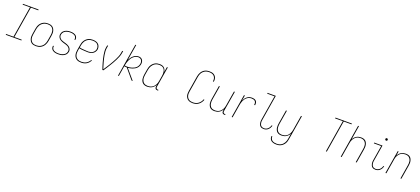

<svg xmlns="http://www.w3.org/2000/svg" viewBox="81 -2279 8839 4037"><g transform="rotate(20 4500.0 -260.0)"><path d="M21 0V-18H187L302 -717H138V-735H488V-717H322L207 -18H371V0Z M696 8Q669 8 642.5 2Q616 -4 595.5 -19Q575 -34 562 -56.5Q549 -79 542.5 -105Q536 -131 537.5 -158.5Q539 -186 543 -213L563 -333Q567 -358 575 -383.5Q583 -409 597 -432Q611 -455 631 -474Q651 -493 675 -505.5Q699 -518 725 -523Q751 -528 777 -528Q804 -528 830.5 -522Q857 -516 877.5 -501Q898 -486 911.5 -463.5Q925 -441 931 -415Q937 -389 936 -361.5Q935 -334 931 -307L911 -187Q907 -162 898.5 -136.5Q890 -111 876 -88Q862 -65 842 -46Q822 -27 798 -14.5Q774 -2 748 3Q722 8 696 8ZM697 -10Q720 -10 743.5 -15Q767 -20 789 -31.5Q811 -43 829.5 -60.5Q848 -78 860.5 -99.5Q873 -121 880 -144Q887 -167 891 -190L911 -310Q915 -334 916 -359Q917 -384 912.5 -407Q908 -430 896.5 -450.5Q885 -471 866.5 -485Q848 -499 824.5 -504.5Q801 -510 776 -510Q753 -510 729.5 -505Q706 -500 684.5 -488.5Q663 -477 644.5 -459.5Q626 -442 613.5 -420.5Q601 -399 593.5 -376Q586 -353 582 -330L562 -210Q559 -186 557.5 -161Q556 -136 561 -113Q566 -90 577.5 -69.5Q589 -49 607 -35Q625 -21 648.5 -15.5Q672 -10 697 -10Z M1194 8Q1174 8 1153.5 6Q1133 4 1114.5 -2Q1096 -8 1079 -18Q1062 -28 1050.5 -43Q1039 -58 1034.5 -77.5Q1030 -97 1033 -118L1034 -124H1053L1052 -119Q1049 -101 1053.5 -83.5Q1058 -66 1068 -53Q1078 -40 1093.5 -31.5Q1109 -23 1125 -18.5Q1141 -14 1158.5 -12Q1176 -10 1195 -10Q1212 -10 1230.5 -12Q1249 -14 1267.5 -18.5Q1286 -23 1303 -31.5Q1320 -40 1335 -53Q1350 -66 1359 -83Q1368 -100 1371 -118Q1375 -142 1367.5 -163.5Q1360 -185 1344.5 -200.5Q1329 -216 1309.5 -225.5Q1290 -235 1268 -241.5Q1246 -248 1224 -254Q1202 -260 1181.5 -268.5Q1161 -277 1143 -289.5Q1125 -302 1112 -319.5Q1099 -337 1093 -359Q1087 -381 1091 -405Q1094 -424 1103.5 -443Q1113 -462 1128 -477Q1143 -492 1161.5 -502Q1180 -512 1199.5 -518Q1219 -524 1239 -526Q1259 -528 1279 -528Q1299 -528 1318.5 -526Q1338 -524 1356 -518Q1374 -512 1390 -502Q1406 -492 1417 -476.5Q1428 -461 1432 -442Q1436 -423 1432 -403L1431 -397H1412L1413 -402Q1416 -419 1412.5 -436Q1409 -453 1399.5 -466Q1390 -479 1376 -487.5Q1362 -496 1346 -501Q1330 -506 1313 -508Q1296 -510 1278 -510Q1261 -510 1243.5 -508Q1226 -506 1208.5 -501Q1191 -496 1174.5 -487.5Q1158 -479 1144.5 -466Q1131 -453 1122 -436.5Q1113 -420 1110 -402Q1106 -379 1113.5 -357Q1121 -335 1136 -319.5Q1151 -304 1171.5 -294.5Q1192 -285 1213.5 -278.5Q1235 -272 1257 -266Q1279 -260 1299.5 -251.5Q1320 -243 1338.5 -230.5Q1357 -218 1370 -200.5Q1383 -183 1389 -161Q1395 -139 1391 -115Q1387 -95 1377 -76Q1367 -57 1351 -42Q1335 -27 1315.5 -17Q1296 -7 1276 -1.5Q1256 4 1235.5 6Q1215 8 1194 8Z M1709 8Q1681 8 1653.5 2.5Q1626 -3 1604 -17.5Q1582 -32 1566.5 -54Q1551 -76 1544.5 -102Q1538 -128 1538 -156.5Q1538 -185 1543 -213L1563 -333Q1567 -359 1575 -384Q1583 -409 1597.5 -432.5Q1612 -456 1632.5 -475Q1653 -494 1677.5 -506.5Q1702 -519 1728 -523.5Q1754 -528 1780 -528Q1803 -528 1825.5 -524.5Q1848 -521 1867.5 -512Q1887 -503 1903 -488.5Q1919 -474 1928.5 -454.5Q1938 -435 1941.5 -413Q1945 -391 1942 -368Q1937 -341 1920.5 -315.5Q1904 -290 1879 -274Q1854 -258 1826 -251.5Q1798 -245 1771 -245Q1746 -245 1720.5 -247Q1695 -249 1669.5 -250Q1644 -251 1619 -254Q1594 -257 1571 -264L1562 -210Q1558 -185 1557.5 -159.5Q1557 -134 1563 -110.5Q1569 -87 1582 -67Q1595 -47 1615 -34Q1635 -21 1659.5 -15.5Q1684 -10 1709 -10Q1736 -10 1763 -16Q1790 -22 1814.5 -36Q1839 -50 1859 -71Q1879 -92 1892 -117L1909 -108Q1893 -82 1872 -59Q1851 -36 1824.5 -20.5Q1798 -5 1768 1.5Q1738 8 1709 8ZM1774 -262Q1798 -262 1822.5 -268Q1847 -274 1868 -288Q1889 -302 1903.5 -324.5Q1918 -347 1922 -370Q1925 -391 1922 -410.5Q1919 -430 1910.5 -446.5Q1902 -463 1888.5 -476Q1875 -489 1857 -496.5Q1839 -504 1819.5 -507Q1800 -510 1780 -510Q1756 -510 1732.5 -505.5Q1709 -501 1686.5 -489.5Q1664 -478 1645.5 -460.5Q1627 -443 1614 -421.5Q1601 -400 1593.5 -377Q1586 -354 1582 -330L1574 -282Q1597 -275 1622 -272Q1647 -269 1672.5 -268Q1698 -267 1723 -264.5Q1748 -262 1774 -262Z M2183 0Q2170 -37 2158 -74.5Q2146 -112 2135.5 -150Q2125 -188 2115.5 -227Q2106 -266 2099.5 -305.5Q2093 -345 2089.5 -385.5Q2086 -426 2093 -468L2102 -520H2122L2113 -468Q2107 -428 2109.5 -389Q2112 -350 2118 -312.5Q2124 -275 2133 -238Q2142 -201 2152 -164.5Q2162 -128 2173 -92Q2184 -56 2196 -20Q2220 -56 2243.5 -92Q2267 -128 2289 -164Q2311 -200 2332 -237Q2353 -274 2372 -312Q2391 -350 2407 -389Q2423 -428 2429 -468L2438 -520H2458L2449 -468Q2442 -426 2425.5 -385.5Q2409 -345 2389.5 -305.5Q2370 -266 2347.5 -227Q2325 -188 2301.5 -150Q2278 -112 2254 -74.5Q2230 -37 2205 0Z M2532 0 2653 -735H2672L2614 -382Q2628 -410 2647 -437Q2666 -464 2691 -485Q2716 -506 2747 -517Q2778 -528 2808 -528Q2833 -528 2855 -517.5Q2877 -507 2890 -488Q2903 -469 2907.5 -445Q2912 -421 2908 -396Q2904 -371 2892.5 -346.5Q2881 -322 2862.5 -302.5Q2844 -283 2820 -269Q2796 -255 2771.5 -246.5Q2747 -238 2721 -232.5Q2695 -227 2670 -225L2862 0H2837L2806 -36L2647 -225Q2632 -225 2617.5 -226.5Q2603 -228 2589 -231L2551 0ZM2650 -243Q2675 -243 2699.5 -246.5Q2724 -250 2749 -257.5Q2774 -265 2797 -276.5Q2820 -288 2840 -305.5Q2860 -323 2872 -346.5Q2884 -370 2888 -395Q2892 -416 2888.5 -437Q2885 -458 2874 -474.5Q2863 -491 2844.5 -500.5Q2826 -510 2804 -510Q2775 -510 2746 -498Q2717 -486 2693.5 -465Q2670 -444 2653.5 -418Q2637 -392 2624.5 -364Q2612 -336 2605 -307Q2598 -278 2592 -249Q2606 -246 2621 -244.5Q2636 -243 2650 -243Z M3188 8Q3161 8 3135.5 1.5Q3110 -5 3090.5 -20.5Q3071 -36 3058.5 -58.5Q3046 -81 3041.5 -106.5Q3037 -132 3038 -159Q3039 -186 3043 -213L3063 -333Q3067 -358 3075 -383Q3083 -408 3097 -431Q3111 -454 3130.5 -473Q3150 -492 3173.5 -505Q3197 -518 3223 -523Q3249 -528 3274 -528Q3302 -528 3328.5 -521Q3355 -514 3374 -497Q3393 -480 3404 -456Q3415 -432 3419 -405L3438 -520H3458L3381 -58Q3380 -49 3381.5 -39.5Q3383 -30 3388.5 -23Q3394 -16 3403 -13Q3412 -10 3421 -10H3433V8H3418Q3405 8 3392.5 4Q3380 0 3372 -9.5Q3364 -19 3361.5 -32Q3359 -45 3361 -58L3368 -100Q3355 -76 3336 -54.5Q3317 -33 3292.5 -18.5Q3268 -4 3241 2Q3214 8 3188 8ZM3194 -10Q3217 -10 3240.5 -15Q3264 -20 3285 -31.5Q3306 -43 3323.5 -61Q3341 -79 3353.5 -100Q3366 -121 3372.5 -143.5Q3379 -166 3383 -189L3403 -309Q3407 -333 3408 -357.5Q3409 -382 3405 -405Q3401 -428 3390.5 -448.5Q3380 -469 3362.5 -483.5Q3345 -498 3322 -504Q3299 -510 3275 -510Q3252 -510 3228 -505Q3204 -500 3183 -488.5Q3162 -477 3144 -459Q3126 -441 3113.5 -420Q3101 -399 3093.5 -376Q3086 -353 3082 -330L3062 -210Q3059 -186 3057.5 -161.5Q3056 -137 3061 -114Q3066 -91 3077 -70.5Q3088 -50 3105.5 -36Q3123 -22 3146.5 -16Q3170 -10 3194 -10Z M4204 8Q4176 8 4149.5 2.5Q4123 -3 4101.5 -17Q4080 -31 4065 -52.5Q4050 -74 4043 -99.5Q4036 -125 4037 -152.5Q4038 -180 4042 -208L4099 -553Q4103 -578 4111.5 -602.5Q4120 -627 4133.5 -649.5Q4147 -672 4167 -691Q4187 -710 4211 -722Q4235 -734 4260.5 -738.5Q4286 -743 4311 -743Q4334 -743 4357.5 -739.5Q4381 -736 4400.5 -726Q4420 -716 4435.5 -700.5Q4451 -685 4459.5 -664.5Q4468 -644 4470.5 -620.5Q4473 -597 4469 -573L4468 -568H4449L4450 -573Q4455 -605 4448 -635Q4441 -665 4421 -686.5Q4401 -708 4371.5 -716.5Q4342 -725 4311 -725Q4288 -725 4264.5 -720.5Q4241 -716 4220 -705Q4199 -694 4180.5 -676.5Q4162 -659 4149.5 -638.5Q4137 -618 4130 -595.5Q4123 -573 4119 -550L4062 -205Q4058 -180 4057 -155.5Q4056 -131 4062 -108Q4068 -85 4080.5 -65.5Q4093 -46 4112.5 -33Q4132 -20 4155.5 -15Q4179 -10 4204 -10Q4234 -10 4265 -18.5Q4296 -27 4322 -46Q4348 -65 4367.5 -92.5Q4387 -120 4396 -149L4414 -143Q4402 -111 4381.5 -81.5Q4361 -52 4332.5 -31Q4304 -10 4270 -1Q4236 8 4204 8Z M4691 8Q4664 8 4639 1.5Q4614 -5 4595 -21Q4576 -37 4564.5 -60Q4553 -83 4548.5 -108Q4544 -133 4545.5 -159.5Q4547 -186 4551 -213L4602 -520H4622L4570 -210Q4567 -186 4565.5 -162Q4564 -138 4568 -115Q4572 -92 4582.5 -71.5Q4593 -51 4610 -36.5Q4627 -22 4649.5 -16Q4672 -10 4697 -10Q4719 -10 4742.5 -15Q4766 -20 4787 -32Q4808 -44 4825 -62Q4842 -80 4854 -100.5Q4866 -121 4872.5 -143.5Q4879 -166 4883 -189L4938 -520H4958L4881 -58Q4880 -49 4881.5 -39.5Q4883 -30 4888.5 -23Q4894 -16 4903 -13Q4912 -10 4921 -10H4933V8H4918Q4905 8 4892.5 4Q4880 0 4872 -9.5Q4864 -19 4861.5 -32Q4859 -45 4861 -58L4868 -100Q4856 -75 4837 -54Q4818 -33 4794 -18.5Q4770 -4 4743 2Q4716 8 4691 8Z M5076 0 5162 -520H5182L5161 -397Q5173 -424 5190 -448.5Q5207 -473 5230.5 -491.5Q5254 -510 5281.5 -519Q5309 -528 5337 -528Q5364 -528 5389.5 -521.5Q5415 -515 5432 -497.5Q5449 -480 5453.5 -454Q5458 -428 5453 -401H5433Q5437 -424 5433.5 -446.5Q5430 -469 5415 -484Q5400 -499 5378.5 -504.5Q5357 -510 5334 -510Q5309 -510 5283 -501.5Q5257 -493 5236 -476Q5215 -459 5198.5 -436.5Q5182 -414 5171.5 -389.5Q5161 -365 5154.5 -339.5Q5148 -314 5144 -289L5096 0Z M5794 8Q5773 8 5753 2.5Q5733 -3 5718 -16Q5703 -29 5694.5 -47.5Q5686 -66 5682 -86Q5678 -106 5679 -127.5Q5680 -149 5684 -171L5774 -717H5610V-735H5796L5703 -168Q5699 -149 5698 -130.5Q5697 -112 5700 -94.5Q5703 -77 5710 -60.5Q5717 -44 5729.5 -32.5Q5742 -21 5759 -15.5Q5776 -10 5794 -10Q5817 -10 5839.5 -18.5Q5862 -27 5880 -44Q5898 -61 5910 -82Q5922 -103 5928 -125L5945 -119Q5937 -94 5923.5 -70.5Q5910 -47 5890 -28.5Q5870 -10 5844.5 -1Q5819 8 5794 8Z M6158 223Q6137 223 6116.5 220.5Q6096 218 6077 211.5Q6058 205 6042 193.5Q6026 182 6015.5 165.5Q6005 149 6001 129Q5997 109 5999 88H6018Q6016 116 6025.5 140.5Q6035 165 6056.5 179.5Q6078 194 6104 199.5Q6130 205 6158 205Q6181 205 6204 200Q6227 195 6248.5 183.5Q6270 172 6287.5 154Q6305 136 6317.5 115Q6330 94 6337 71Q6344 48 6348 25L6368 -100Q6356 -75 6337 -54Q6318 -33 6294 -18.5Q6270 -4 6243 2Q6216 8 6191 8Q6164 8 6139 1.5Q6114 -5 6095 -21Q6076 -37 6064.5 -60Q6053 -83 6048.5 -108Q6044 -133 6045.5 -159.5Q6047 -186 6051 -213L6102 -520H6122L6070 -210Q6067 -186 6065.5 -162Q6064 -138 6068 -115Q6072 -92 6082.5 -71.5Q6093 -51 6110 -36.5Q6127 -22 6149.5 -16Q6172 -10 6197 -10Q6219 -10 6242.5 -15Q6266 -20 6287 -32Q6308 -44 6325 -62Q6342 -80 6354 -100.5Q6366 -121 6372.5 -143.5Q6379 -166 6383 -189L6438 -520H6458L6367 28Q6363 53 6355.5 78Q6348 103 6334 126Q6320 149 6300.5 168Q6281 187 6257 200Q6233 213 6208 218Q6183 223 6158 223Z M7184 0 7302 -717H7128L7131 -735H7499L7496 -717H7322L7204 0Z M7516 0 7637 -735H7657L7605 -420Q7617 -445 7636 -466Q7655 -487 7679 -501.5Q7703 -516 7730 -522Q7757 -528 7782 -528Q7809 -528 7834.5 -521.5Q7860 -515 7879 -499Q7898 -483 7909 -460Q7920 -437 7925 -412Q7930 -387 7928.5 -360.5Q7927 -334 7923 -307L7872 0H7852L7903 -310Q7907 -334 7908.5 -358Q7910 -382 7906 -405Q7902 -428 7891 -448.5Q7880 -469 7863 -483.5Q7846 -498 7823.5 -504Q7801 -510 7776 -510Q7754 -510 7730.5 -505Q7707 -500 7686.5 -488Q7666 -476 7649 -458Q7632 -440 7620 -419.5Q7608 -399 7601 -376.5Q7594 -354 7591 -331L7536 0Z M8294 8Q8273 8 8253 2.5Q8233 -3 8218 -16Q8203 -29 8194.5 -47.5Q8186 -66 8182 -86Q8178 -106 8179 -127.5Q8180 -149 8184 -171L8239 -502H8075V-520H8261L8203 -168Q8199 -149 8198 -130.5Q8197 -112 8200 -94.5Q8203 -77 8210 -60.5Q8217 -44 8229.5 -32.5Q8242 -21 8259 -15.5Q8276 -10 8294 -10Q8317 -10 8339.5 -18.5Q8362 -27 8380 -44Q8398 -61 8410 -82Q8422 -103 8428 -125L8445 -119Q8437 -94 8423.5 -70.5Q8410 -47 8390 -28.5Q8370 -10 8344.5 -1Q8319 8 8294 8ZM8296 -644Q8290 -644 8284.5 -646Q8279 -648 8275.5 -653Q8272 -658 8271 -664Q8270 -670 8271 -676Q8271 -681 8273.5 -685Q8276 -689 8280 -691.5Q8284 -694 8288 -695.5Q8292 -697 8297 -697Q8303 -697 8308.5 -694.5Q8314 -692 8318 -687Q8322 -682 8323 -676Q8324 -670 8323 -664Q8322 -659 8319.5 -655Q8317 -651 8313.5 -648.5Q8310 -646 8305.5 -645Q8301 -644 8296 -644Z M8516 0 8602 -520H8622L8605 -420Q8617 -445 8636 -466Q8655 -487 8679 -501.5Q8703 -516 8730 -522Q8757 -528 8782 -528Q8809 -528 8834.5 -521.5Q8860 -515 8879 -499Q8898 -483 8909 -460Q8920 -437 8925 -412Q8930 -387 8928.5 -360.5Q8927 -334 8923 -307L8872 0H8852L8903 -310Q8907 -334 8908.5 -358Q8910 -382 8906 -405Q8902 -428 8891 -448.5Q8880 -469 8863 -483.5Q8846 -498 8823.5 -504Q8801 -510 8776 -510Q8754 -510 8730.5 -505Q8707 -500 8686.5 -488Q8666 -476 8649 -458Q8632 -440 8620 -419.5Q8608 -399 8601 -376.5Q8594 -354 8591 -331L8536 0Z"/></g></svg>

Font: Iosevka Curly Thin
Style: Italic
Weight: 100
Italic angle: -9°
Monospace: yes
Designer: Belleve Invis
Foundry: Belleve Invis
Version: Version 22.1.2; ttfautohint (v1.8.4)